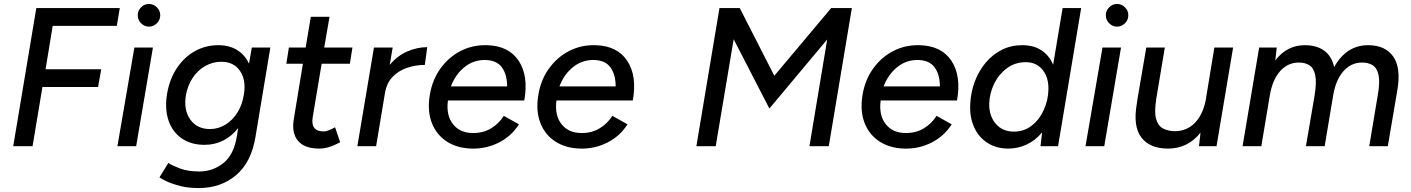

<svg xmlns="http://www.w3.org/2000/svg" viewBox="-20 -741 7150 973"><path d="M47 0 164 -700H587L572 -610H247L211 -390H493L477 -300H195L145 0Z M575 0 661 -500H755L670 0ZM735 -606Q712 -606 695 -623Q678 -640 678 -664Q678 -687 695 -704Q712 -721 735 -721Q758 -721 775 -704Q792 -687 792 -664Q792 -640 775 -623Q758 -606 735 -606Z M1017 -7Q948 -7 900.5 -40Q853 -73 833.5 -132Q814 -191 827 -268Q840 -341 876.5 -396Q913 -451 967 -481.5Q1021 -512 1086 -512Q1143 -512 1182.5 -487Q1222 -462 1242 -418L1256 -500H1350L1275 -49Q1254 81 1176.5 146.5Q1099 212 987 212Q935 212 895 202Q855 192 828 179.5Q801 167 788 158L833 85Q851 97 891.5 112.5Q932 128 989 128Q1059 128 1112 85.5Q1165 43 1180 -49L1187 -92Q1155 -51 1111.5 -29Q1068 -7 1017 -7ZM1044 -87Q1086 -87 1122 -109Q1158 -131 1182.5 -169.5Q1207 -208 1215 -258L1216 -262Q1228 -336 1196 -382Q1164 -428 1102 -428Q1058 -428 1020 -406.5Q982 -385 956.5 -346.5Q931 -308 922 -258Q910 -183 944.5 -135Q979 -87 1044 -87Z M1598 12Q1523 12 1490 -27.5Q1457 -67 1469 -138L1515 -418H1431L1444 -500H1529L1555 -656H1650L1623 -500H1766L1753 -418H1610L1565 -149Q1552 -75 1620 -75Q1631 -75 1644.5 -80Q1658 -85 1678 -96L1704 -20Q1672 -3 1646.5 4.5Q1621 12 1598 12Z M1791 0 1875 -500H1970L1955 -412Q1993 -458 2043.5 -480Q2094 -502 2145 -502L2133 -412Q2088 -412 2045 -398Q2002 -384 1971 -353Q1940 -322 1931 -270L1886 0Z M2370 12Q2295 10 2242.5 -25Q2190 -60 2167.5 -120.5Q2145 -181 2158 -259Q2170 -335 2211.5 -393Q2253 -451 2314 -482.5Q2375 -514 2448 -512Q2558 -509 2608.5 -433Q2659 -357 2637 -232H2250Q2240 -157 2275.5 -112Q2311 -67 2376 -67Q2428 -66 2468.5 -90.5Q2509 -115 2533 -154L2610 -111Q2571 -50 2507 -18Q2443 14 2370 12ZM2265 -303H2550Q2550 -363 2523.5 -399.5Q2497 -436 2439 -437Q2380 -438 2334 -401Q2288 -364 2265 -303Z M2920 12Q2845 10 2792.5 -25Q2740 -60 2717.5 -120.5Q2695 -181 2708 -259Q2720 -335 2761.5 -393Q2803 -451 2864 -482.5Q2925 -514 2998 -512Q3108 -509 3158.5 -433Q3209 -357 3187 -232H2800Q2790 -157 2825.5 -112Q2861 -67 2926 -67Q2978 -66 3018.5 -90.5Q3059 -115 3083 -154L3160 -111Q3121 -50 3057 -18Q2993 14 2920 12ZM2815 -303H3100Q3100 -363 3073.5 -399.5Q3047 -436 2989 -437Q2930 -438 2884 -401Q2838 -364 2815 -303Z M3509 0 3626 -700H3729L3904 -357L4192 -700H4297L4180 0H4082L4172 -541L3879 -191L3698 -542L3607 0Z M4563 12Q4488 10 4435.5 -25Q4383 -60 4360.5 -120.5Q4338 -181 4351 -259Q4363 -335 4404.5 -393Q4446 -451 4507 -482.5Q4568 -514 4641 -512Q4751 -509 4801.5 -433Q4852 -357 4830 -232H4443Q4433 -157 4468.5 -112Q4504 -67 4569 -67Q4621 -66 4661.5 -90.5Q4702 -115 4726 -154L4803 -111Q4764 -50 4700 -18Q4636 14 4563 12ZM4458 -303H4743Q4743 -363 4716.5 -399.5Q4690 -436 4632 -437Q4573 -438 4527 -401Q4481 -364 4458 -303Z M5090 12Q5029 12 4984 -17Q4939 -46 4916 -97.5Q4893 -149 4897 -216Q4900 -275 4920 -328Q4940 -381 4974.5 -422.5Q5009 -464 5056 -488Q5103 -512 5160 -512Q5219 -512 5258.5 -485.5Q5298 -459 5317 -413L5365 -700H5459L5342 0H5253L5261 -70Q5227 -29 5182.5 -8.5Q5138 12 5090 12ZM5118 -74Q5171 -74 5210 -105.5Q5249 -137 5270.5 -186Q5292 -235 5293 -286Q5295 -348 5263.5 -387Q5232 -426 5178 -426Q5124 -426 5082.5 -395Q5041 -364 5018 -316.5Q4995 -269 4993 -216Q4992 -154 5026 -114Q5060 -74 5118 -74Z M5481 0 5567 -500H5661L5576 0ZM5641 -606Q5618 -606 5601 -623Q5584 -640 5584 -664Q5584 -687 5601 -704Q5618 -721 5641 -721Q5664 -721 5681 -704Q5698 -687 5698 -664Q5698 -640 5681 -623Q5664 -606 5641 -606Z M5840 -243Q5829 -175 5838.5 -139.5Q5848 -104 5873 -90.5Q5898 -77 5932 -76Q5993 -76 6034 -117Q6075 -158 6090 -232L6134 -500H6229L6145 0H6056L6064 -69Q6000 12 5899 12Q5807 12 5764 -44.5Q5721 -101 5741 -215L5745 -243L5789 -500H5883Z M6277 0 6361 -500H6450L6443 -435Q6502 -512 6592 -512Q6653 -512 6691 -484Q6729 -456 6741 -401Q6803 -512 6913 -512Q7000 -512 7040.5 -454.5Q7081 -397 7061 -282L7013 0H6919L6962 -258Q6974 -325 6966 -361Q6958 -397 6936 -410.5Q6914 -424 6883 -424Q6826 -424 6787.5 -379.5Q6749 -335 6736 -257L6693 0H6598L6642 -257Q6653 -325 6645 -361Q6637 -397 6615.5 -410.5Q6594 -424 6563 -424Q6505 -424 6466.5 -379.5Q6428 -335 6415 -257L6372 0Z"/></svg>

Font: Figtree Medium
Style: Italic
Weight: 500
Italic angle: -9.5°
Foundry: Erik Kennedy
Version: Version 2.001; ttfautohint (v1.8.4.7-5d5b);gftools[0.9.27]